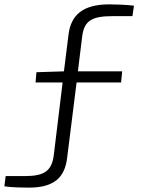

<svg xmlns="http://www.w3.org/2000/svg" viewBox="-85 -720 654 880"><path d="M522 -646 529 -694C498 -698 445 -700 416 -700C293 -700 240 -650 229 -561L208 -393L82 -389L78 -342H202L161 -5C151 63 118 87 30 87H-59L-65 134C-34 139 19 140 47 140C166 140 213 91 223 1L266 -342H470L475 -393H272L292 -555C301 -626 338 -646 431 -646Z"/></svg>

Font: Exo 2 Light Expanded
Style: Regular
Weight: 300
Width: 7
Designer: Natanael Gama
Version: Version 1.001;PS 001.001;hotconv 1.0.70;makeotf.lib2.5.58329